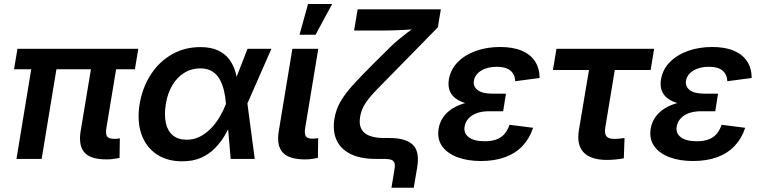

<svg xmlns="http://www.w3.org/2000/svg" viewBox="-20 -773 3702 934"><path d="M497.6 2.4Q419.9 2.4 390.6 -31.5Q361.3 -65.4 372.1 -133.8L434.1 -506.8H556.6L497.6 -150.9Q492.7 -122.6 500.5 -110.1Q508.3 -97.7 533.2 -97.7Q543.5 -97.7 550.5 -98.1Q557.6 -98.6 563 -100.1L561.5 -4.9Q550.8 -2.4 533.9 0Q517.1 2.4 497.6 2.4ZM60.1 0 143.6 -506.8H266.1L182.6 0ZM48.3 -436 64.9 -535.6H652.8L636.2 -436Z M866.2 11.7Q791.5 11.7 740.2 -23.7Q689 -59.1 667.5 -121.8Q646 -184.6 659.2 -266.6Q673.3 -349.1 714.4 -411.6Q755.4 -474.1 817.1 -509Q878.9 -543.9 954.6 -543.9Q1006.3 -543.9 1040.8 -527.6Q1075.2 -511.2 1095.5 -483.9Q1115.7 -456.5 1125 -423.6Q1134.3 -390.6 1137.2 -357.4H1174.3L1183.1 -272.9L1219.2 0H1102.1L1079.1 -269.5Q1076.7 -302.2 1069.3 -333Q1062 -363.8 1048.3 -387.9Q1034.7 -412.1 1011.5 -426.3Q988.3 -440.4 953.6 -440.4Q911.6 -440.4 877 -419.2Q842.3 -397.9 818.8 -359.1Q795.4 -320.3 786.6 -266.6Q778.3 -213.4 786.9 -174.6Q795.4 -135.7 821 -114.5Q846.7 -93.3 887.7 -93.3Q922.9 -93.3 952.1 -108.2Q981.4 -123 1005.6 -147.7Q1029.8 -172.4 1048.1 -203.4Q1066.4 -234.4 1079.1 -266.6L1184.1 -535.6H1300.3L1182.1 -266.6L1145 -182.1H1108.9Q1093.8 -148.9 1073.7 -114.7Q1053.7 -80.6 1025.4 -51.8Q997.1 -22.9 958.3 -5.6Q919.4 11.7 866.2 11.7Z M1464.8 2.4Q1386.2 2.4 1355.5 -31Q1324.7 -64.5 1335.9 -133.8L1402.3 -535.6H1528.3L1464.8 -151.9Q1460 -123 1467.3 -110.8Q1474.6 -98.6 1500 -98.6Q1509.8 -98.6 1516.4 -99.4Q1522.9 -100.1 1527.8 -101.1L1526.4 -4.9Q1515.6 -2.4 1499.5 0Q1483.4 2.4 1464.8 2.4ZM1437 -604 1478.5 -753.4H1595.7L1515.1 -604Z M1884.3 140.1 1898.9 51.8Q1902.3 31.2 1898.9 20Q1895.5 8.8 1883.3 4.4Q1871.1 0 1848.1 0H1807.1Q1734.4 0 1686.3 -23.4Q1638.2 -46.9 1617.7 -90.6Q1597.2 -134.3 1606.9 -195.8Q1614.7 -242.2 1637.9 -281.5Q1661.1 -320.8 1700.4 -363.5Q1739.7 -406.2 1796.4 -462.9L1876.5 -542Q1896 -561.5 1917.7 -579.6Q1939.5 -597.7 1960.9 -613.8Q1982.4 -629.9 2002.2 -644Q2022 -658.2 2038.1 -669.4L2026.9 -633.3Q2008.3 -631.3 1985.4 -629.9Q1962.4 -628.4 1938.2 -627.2Q1914.1 -626 1890.4 -625.2Q1866.7 -624.5 1846.2 -624.5H1702.6L1719.7 -727.5H2124.5L2109.9 -640.1L1906.2 -432.1Q1849.1 -374.5 1812.5 -336.7Q1775.9 -298.8 1756.6 -269Q1737.3 -239.3 1731.9 -205.1Q1725.6 -168 1738 -145.3Q1750.5 -122.6 1778.8 -112.1Q1807.1 -101.6 1847.7 -101.6H1875.5Q1953.6 -101.6 1987.8 -69.1Q2022 -36.6 2009.8 39.1L1992.7 140.1Z M2319.8 10.3Q2253.9 10.3 2204.3 -8.5Q2154.8 -27.3 2130.1 -62.7Q2105.5 -98.1 2113.8 -147.5Q2118.7 -177.7 2136 -202.9Q2153.3 -228 2182.9 -246.3Q2212.4 -264.6 2254.6 -274.7Q2296.9 -284.7 2351.1 -284.7H2436L2427.7 -231.9H2358.9Q2325.7 -231.9 2300.3 -222.9Q2274.9 -213.9 2259.5 -197Q2244.1 -180.2 2240.2 -158.2Q2234.4 -125 2260.3 -105.5Q2286.1 -85.9 2337.9 -85.9Q2372.1 -85.9 2395.8 -95Q2419.4 -104 2434.6 -121.8Q2449.7 -139.6 2458.5 -166L2573.2 -151.4Q2556.6 -100.1 2522.5 -63.7Q2488.3 -27.3 2437.3 -8.5Q2386.2 10.3 2319.8 10.3ZM2349.6 -258.8Q2295.9 -258.8 2258.3 -267.6Q2220.7 -276.4 2198 -293Q2175.3 -309.6 2167 -333.3Q2158.7 -356.9 2163.6 -386.2Q2171.9 -435.5 2206.8 -470.9Q2241.7 -506.3 2295.2 -525.4Q2348.6 -544.4 2412.6 -544.4Q2475.1 -544.4 2517.6 -526.6Q2560.1 -508.8 2582.3 -475.1Q2604.5 -441.4 2605 -393.6L2486.3 -377.9Q2485.4 -410.6 2463.1 -429.4Q2440.9 -448.2 2397 -448.2Q2351.1 -448.2 2320.3 -429Q2289.6 -409.7 2285.2 -379.4Q2281.2 -351.6 2304 -334.5Q2326.7 -317.4 2374.5 -317.4H2441.4L2431.6 -258.8Z M2932.6 4.9Q2854 4.9 2819.3 -31.5Q2784.7 -67.9 2795.9 -138.7L2845.2 -432.6H2669.9L2687 -535.6H3162.1L3145 -432.6H2970.7L2924.3 -151.9Q2919.9 -123.5 2929.7 -110.4Q2939.5 -97.2 2969.2 -97.2Q2979 -97.2 2993.2 -98.6Q3007.3 -100.1 3018.1 -101.6L3014.6 -2.9Q2994.6 1 2973.6 2.9Q2952.6 4.9 2932.6 4.9Z M3351.6 10.3Q3285.6 10.3 3236.1 -8.5Q3186.5 -27.3 3161.9 -62.7Q3137.2 -98.1 3145.5 -147.5Q3150.4 -177.7 3167.7 -202.9Q3185.1 -228 3214.6 -246.3Q3244.1 -264.6 3286.4 -274.7Q3328.6 -284.7 3382.8 -284.7H3467.8L3459.5 -231.9H3390.6Q3357.4 -231.9 3332 -222.9Q3306.6 -213.9 3291.3 -197Q3275.9 -180.2 3272 -158.2Q3266.1 -125 3292 -105.5Q3317.9 -85.9 3369.6 -85.9Q3403.8 -85.9 3427.5 -95Q3451.2 -104 3466.3 -121.8Q3481.4 -139.6 3490.2 -166L3605 -151.4Q3588.4 -100.1 3554.2 -63.7Q3520 -27.3 3469 -8.5Q3418 10.3 3351.6 10.3ZM3381.3 -258.8Q3327.6 -258.8 3290 -267.6Q3252.4 -276.4 3229.7 -293Q3207 -309.6 3198.7 -333.3Q3190.4 -356.9 3195.3 -386.2Q3203.6 -435.5 3238.5 -470.9Q3273.4 -506.3 3326.9 -525.4Q3380.4 -544.4 3444.3 -544.4Q3506.8 -544.4 3549.3 -526.6Q3591.8 -508.8 3614 -475.1Q3636.2 -441.4 3636.7 -393.6L3518.1 -377.9Q3517.1 -410.6 3494.9 -429.4Q3472.7 -448.2 3428.7 -448.2Q3382.8 -448.2 3352.1 -429Q3321.3 -409.7 3316.9 -379.4Q3313 -351.6 3335.7 -334.5Q3358.4 -317.4 3406.2 -317.4H3473.1L3463.4 -258.8Z"/></svg>

Font: Inter 20pt SemiBold
Style: Italic
Weight: 600
Italic angle: -9.3988°
Version: Version 4.001;git-66647c0bb